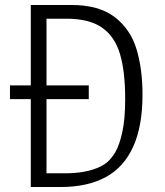

<svg xmlns="http://www.w3.org/2000/svg" viewBox="-20 -750 660 770"><path d="M336 -352.5H20V-407.5H336ZM103.5 0V-730H166.5V0ZM551.5 -370.5Q551.5 -244 514.2 -161.8Q477 -79.5 404.2 -39.8Q331.5 0 223 0H146V-55H241.5Q280.5 -55 312.5 -60.5Q344.5 -66 368.5 -75.8Q392.5 -85.5 408 -98Q426.5 -113 442.8 -140.5Q459 -168 470.5 -220.2Q482 -272.5 482 -352Q482 -464 461 -534Q440 -604 388.8 -639.5Q337.5 -675 246.5 -675H146V-730H266.5Q377 -730 440 -681.5Q503 -633 527.2 -553.8Q551.5 -474.5 551.5 -370.5Z"/></svg>

Font: Monaspace Argon Var ExtraLight
Style: Regular
Weight: 200
Designer: Riley Cran and the Lettermatic Team
Version: Version 1.200 (Monaspace Argon Var)